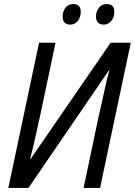

<svg xmlns="http://www.w3.org/2000/svg" viewBox="-20 -924 663 944"><path d="M21 0H120L516 -579H518Q506 -539 492 -472.5Q478 -406 464 -347L391 0H472L623 -714H524L131 -143H128Q140 -186 154 -250Q168 -314 180 -368L253 -714H172ZM491 -803Q511 -803 526.5 -820.5Q542 -838 542 -866Q542 -904 505 -904Q480 -904 466 -885.5Q452 -867 452 -843Q452 -803 491 -803ZM326 -803Q347 -803 362 -820.5Q377 -838 377 -866Q377 -904 341 -904Q315 -904 301.5 -885.5Q288 -867 288 -843Q288 -803 326 -803Z"/></svg>

Font: Noto Sans UI SemiCondensed
Style: Italic
Weight: 400
Width: 4
Italic angle: -12°
Designer: Monotype Design Team
Foundry: Monotype Imaging Inc.
Version: Version 1.901